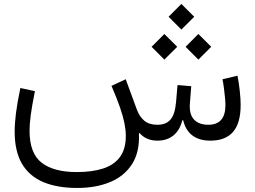

<svg xmlns="http://www.w3.org/2000/svg" viewBox="-20 -704 1275 961"><path d="M767.9 0Q815.6 0 847.8 -25.9Q880.1 -51.8 892.3 -101.7H897.1Q908.7 -51.6 943.3 -25.8Q977.9 0 1033.1 0Q1108.2 0 1146.3 -43.7Q1184.5 -87.5 1184.5 -178.4Q1184.5 -209.6 1180 -250Q1175.6 -290.5 1168.6 -325.1L1093.7 -307.3Q1097.7 -287 1100.9 -262.2Q1104.1 -237.4 1106.2 -214.9Q1108.3 -192.3 1108.3 -177.8Q1108.3 -79.5 1022.5 -79.5Q975.3 -79.5 950.5 -106.4Q925.6 -133.2 930.7 -189.9L937.2 -272.6L868.5 -278.3L861.1 -192Q855.8 -132.2 833.6 -105.9Q811.4 -79.5 767.4 -79.5Q726.6 -79.5 702.4 -99.7Q678.2 -119.9 665 -155.7L609.2 -307.4L538 -274.2Q564.7 -212.5 580.3 -167.3Q595.9 -122.1 602.8 -87.7Q609.7 -53.3 609.7 -23.7Q609.7 41.8 580.6 81.6Q551.5 121.4 496.5 139.3Q441.6 157.2 364.4 157.2Q248.7 157.2 188.3 110.3Q127.9 63.3 127.9 -49.3Q127.9 -81.6 133.7 -126.8Q139.6 -172 154.8 -247.7L81.9 -263.5Q66.6 -190.5 60 -138.2Q53.4 -85.8 53.4 -45.6Q53.4 53.2 89.9 115.5Q126.4 177.7 196.3 207.2Q266.2 236.8 366.2 236.8Q459.9 236.8 530.9 207.4Q602 178 640.8 117.6Q679.5 57.2 675.4 -35.8L678.3 -38.1Q694.5 -19.7 716.8 -9.9Q739.1 0 767.9 0ZM823.8 -620.1 887.8 -556 952.1 -620.1 887.8 -684.3ZM908.9 -469.8 972.9 -405.6 1037.2 -469.8 972.9 -533.9ZM738.7 -469.8 802.7 -405.6 867 -469.8 802.7 -533.9Z"/></svg>

Font: Estedad VF
Style: Regular
Weight: 100
Designer: Amin Abedi
Version: Version 7.3